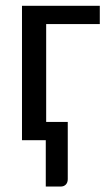

<svg xmlns="http://www.w3.org/2000/svg" viewBox="-20 -498 386 682"><path d="M334.5 -477.5V-412.6H144V-64.9H220.7V138.2Q220.7 150.4 213.9 157.5Q207 164.6 195.8 164.6H142.6V0H58.1V-477.5Z"/></svg>

Font: Carlito
Style: Regular
Weight: 400
Designer: Lukasz Dziedzic
Foundry: tyPoland Lukasz Dziedzic
Version: Version 1.104